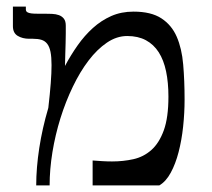

<svg xmlns="http://www.w3.org/2000/svg" viewBox="-20 -560 641 580"><path d="M126 -234.4Q130.9 -277.3 133.3 -308.6Q135.7 -339.8 135.7 -363.3Q135.7 -387.7 132.6 -403.3Q129.4 -418.9 122.6 -427.7Q115.7 -436.5 105.2 -439.7Q94.7 -442.9 79.6 -442.9H68.4Q47.9 -442.9 33.4 -451.7Q19 -460.4 19 -481V-540H58.1V-531.7Q58.1 -528.8 59.3 -526.4Q60.5 -523.9 64.2 -522.2Q67.9 -520.5 74.5 -519.5Q81.1 -518.6 91.8 -518.6H112.3Q125 -518.6 137 -518.1Q148.9 -517.6 158.2 -514.2Q167.5 -510.7 173.1 -503.4Q178.7 -496.1 178.7 -482.4Q178.7 -473.1 178.7 -459.5Q178.7 -445.8 178.2 -429.7Q177.7 -413.6 177.2 -396Q176.8 -378.4 176.3 -360.8Q193.8 -393.6 214.6 -423.1Q235.4 -452.6 260.5 -475.3Q285.6 -498 315.9 -511.5Q346.2 -524.9 383.3 -524.9Q436.5 -524.9 467.5 -504.6Q498.5 -484.4 513.9 -449Q529.3 -413.6 533.4 -365Q537.6 -316.4 537.6 -259.3Q537.6 -218.8 533.2 -177.5Q528.8 -136.2 519.5 -100.6Q510.3 -64.9 495.8 -38.3Q481.4 -11.7 461.4 0H259.8V-75.2Q274.4 -74.2 289.1 -73.2Q303.7 -72.3 318.4 -72.3Q352.1 -72.3 382.8 -79.1Q413.6 -85.9 437.3 -106.9Q460.9 -127.9 474.9 -166.5Q488.8 -205.1 488.8 -268.1Q488.8 -310.5 481.7 -344.5Q474.6 -378.4 459.5 -402.1Q444.3 -425.8 420.7 -438.5Q397 -451.2 364.3 -451.2Q332.5 -451.2 303 -431.2Q273.4 -411.1 247.6 -377.2Q221.7 -343.3 200 -298.1Q178.2 -252.9 162.6 -202.9Q147 -152.8 138.4 -100.6Q129.9 -48.3 129.9 0H89.4Q89.4 -52.7 98.6 -112.8Q107.9 -172.9 125.5 -232.4Q125.5 -232.9 125.7 -233.2Q126 -233.4 126 -234.4Z"/></svg>

Font: Arian AMU Serif
Style: Regular
Weight: 400
Designer: Ruben Hakobyan (Tarumian)
Foundry: Ruben Hakobyan (Tarumian)
Version: Version 1.002